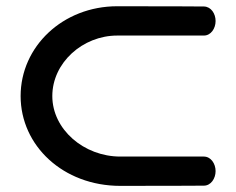

<svg xmlns="http://www.w3.org/2000/svg" viewBox="-20 -601 764 621"><path d="M46.7 -290.3C46.7 -129.9 184.1 0.2 369.3 0.2C530.9 0.2 639.3 -0.5 639.3 -0.5C662 -0.5 677.3 -23.4 677.3 -47.6C677.3 -71.8 662 -94.6 639.3 -94.6L369.3 -94.6C251.2 -94.6 149.2 -182.7 149.2 -290.3C149.2 -398 247.3 -486 359.2 -486C476.8 -486 639.3 -486 639.3 -486C662.1 -486 677.3 -508.8 677.3 -533C677.3 -556.8 662.8 -579.3 639.9 -580C638.6 -580.1 529.9 -580.8 359.2 -580.8C183.3 -580.8 46.7 -450.6 46.7 -290.3Z"/></svg>

Font: Hi.
Style: Black
Weight: 400
Designer: Mew Too, Robert Jablonski
Foundry: Cannot Into Space Fonts
Version: Version 1.996